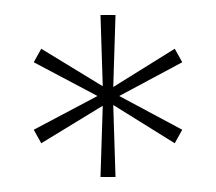

<svg xmlns="http://www.w3.org/2000/svg" viewBox="-20 -824 288 256"><path d="M25 -651 110 -696 25 -741 35 -759 117 -709 114 -804H134L131 -708L213 -759L223 -741L139 -696L223 -651L213 -633L131 -684L134 -588H114L117 -683L35 -633Z"/></svg>

Font: Big Shoulders Stencil Display Thin
Style: Regular
Weight: 100
Designer: Patric King
Foundry: XO Type Co
Version: Version 1.000